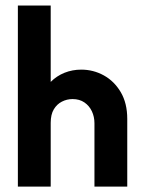

<svg xmlns="http://www.w3.org/2000/svg" viewBox="-20 -687 526 707"><path d="M45.8 0V-666.7H166.7V-385.4Q188.9 -407.6 217.7 -419.1Q246.5 -430.6 279.2 -430.6Q323.6 -430.6 362.2 -409.4Q400.7 -388.2 424.7 -347.6Q448.6 -306.9 448.6 -249.3V0H327.8V-233.3Q327.8 -256.9 318.4 -277.1Q309 -297.2 291 -309.7Q272.9 -322.2 247.2 -322.2Q226.4 -322.2 208 -312.8Q189.6 -303.5 178.1 -284.4Q166.7 -265.3 166.7 -234.7V0Z"/></svg>

Font: Afacad Flux
Style: Bold
Weight: 700
Designer: Kristian Moeller
Foundry: Dicotype
Version: Version 1.100